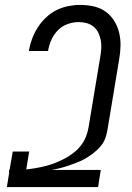

<svg xmlns="http://www.w3.org/2000/svg" viewBox="-20 -763 540 783"><path d="M8 0 17 -56V-70H19L32 -145H99L87 -72Q106 -74 126 -77.5Q146 -81 166 -86Q186 -91 205 -98.5Q224 -106 243 -116Q262 -126 279 -139Q296 -152 309 -168.5Q322 -185 330 -204.5Q338 -224 341 -243L389 -532Q392 -549 393 -566Q394 -583 391 -599Q388 -615 381 -629.5Q374 -644 362 -654Q350 -664 334 -668.5Q318 -673 301 -673Q279 -673 256 -665Q233 -657 216 -639.5Q199 -622 189.5 -600.5Q180 -579 176 -556V-555H98V-557Q102 -581 111 -605Q120 -629 134 -651Q148 -673 167.5 -691.5Q187 -710 210 -721.5Q233 -733 258 -738Q283 -743 307 -743Q335 -743 362 -737Q389 -731 410 -716Q431 -701 445 -679Q459 -657 465.5 -631Q472 -605 471.5 -577Q471 -549 466 -521L418 -232Q415 -214 408.5 -197Q402 -180 389.5 -165.5Q377 -151 361.5 -139Q346 -127 330 -117.5Q314 -108 296 -101Q278 -94 260.5 -88Q243 -82 225.5 -77.5Q208 -73 190 -70H391L380 0Z"/></svg>

Font: Iosevka
Style: Italic
Weight: 400
Italic angle: -9°
Monospace: yes
Designer: Belleve Invis
Foundry: Belleve Invis
Version: Version 32.5.0; ttfautohint (v1.8.4)